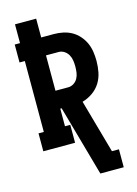

<svg xmlns="http://www.w3.org/2000/svg" viewBox="-138 -808 775 1086"><g transform="rotate(-15 250.0 -265.0)"><path d="M310 205 194 -208H186V-105H217V0H31V-105H62V-520H31V-625H62V-735H186V-625H260Q287 -625 313.5 -619.5Q340 -614 363.5 -601Q387 -588 405.5 -567Q424 -546 435 -521.5Q446 -497 450 -470Q454 -443 454 -416Q454 -383 447.5 -350Q441 -317 423.5 -289Q406 -261 378 -241.5Q350 -222 318 -213L406 100H447V205ZM260 -313Q278 -313 293 -322.5Q308 -332 316.5 -347.5Q325 -363 327.5 -381Q330 -399 330 -416Q330 -434 327.5 -451.5Q325 -469 316.5 -484.5Q308 -500 293 -510Q278 -520 260 -520H186V-313Z"/></g></svg>

Font: Iosevka Slab Extrabold
Style: Regular
Weight: 800
Monospace: yes
Designer: Belleve Invis
Foundry: Belleve Invis
Version: Version 11.1.1; ttfautohint (v1.8.3)